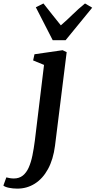

<svg xmlns="http://www.w3.org/2000/svg" viewBox="-141 -860 566 1136"><path d="M184.5 2Q174 83.5 143 140.2Q112 197 65.2 226.5Q18.5 256 -38.5 256Q-64.5 256 -87.8 251.2Q-111 246.5 -121 238L-103.5 189.5Q-96 192 -83 194Q-70 196 -59.5 196Q-27.5 196 -6 178.8Q15.5 161.5 29 131Q42.5 100.5 50.8 60Q59 19.5 65 -26.5L119.5 -476L55 -502.5L63 -539L229.5 -563L253.5 -551.5ZM171 -622 71 -817 116 -839.5Q141 -808 166.8 -775.2Q192.5 -742.5 219 -710Q256 -742 289.5 -775Q323 -808 362 -839.5L404.5 -814.5L247 -622Z"/></svg>

Font: Merriweather 28pt SemiBold
Style: Italic
Weight: 600
Italic angle: -7.8°
Version: Version 2.101